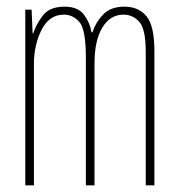

<svg xmlns="http://www.w3.org/2000/svg" viewBox="-20 -557 540 577"><path d="M82 0V-366Q82 -422 105 -467.5Q128 -513 172 -513Q199 -513 218.5 -491Q238 -469 238 -384V0H264V-366Q264 -435 287.5 -474Q311 -513 351 -513Q379 -513 398.5 -491.5Q418 -470 418 -401V0H444V-403Q444 -480 420 -508.5Q396 -537 354 -537Q313 -537 290.5 -514Q268 -491 258 -460H255Q251 -487 233 -512Q215 -537 174 -537Q129 -537 108.5 -510Q88 -483 80 -457H78L75 -528H56V0Z"/></svg>

Font: Noto Sans Mono UI Condensed Thin
Style: Regular
Weight: 250
Width: 3
Designer: Monotype Design team
Foundry: Monotype Imaging Inc.
Version: 1.000